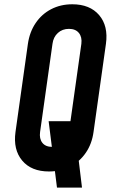

<svg xmlns="http://www.w3.org/2000/svg" viewBox="-20 -786 539 898"><path d="M246.5 91.5 207.5 -219H326L363.5 91.5ZM209 16Q126.5 16 83.8 -35Q41 -86 52.5 -169L110.5 -581Q118.5 -636.5 146.8 -678.2Q175 -720 219.2 -743Q263.5 -766 318 -766Q400.5 -766 443.8 -715.2Q487 -664.5 475.5 -581L417.5 -169Q410 -113.5 381.5 -71.8Q353 -30 308.8 -7Q264.5 16 209 16ZM224.5 -99Q255.5 -99 276.8 -118.2Q298 -137.5 302.5 -169L360.5 -581Q364.5 -612.5 349 -631.8Q333.5 -651 302.5 -651Q271.5 -651 250.5 -631.8Q229.5 -612.5 225.5 -581L167.5 -169Q163 -137.5 178 -118.2Q193 -99 224.5 -99Z"/></svg>

Font: Mohave Light SemiBold
Style: Italic
Weight: 600
Italic angle: -8°
Version: Version 2.003